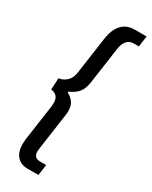

<svg xmlns="http://www.w3.org/2000/svg" viewBox="-250 -792 861 1091"><g transform="rotate(30 180.0 -246.5)"><path d="M55 140 57 109 91 -130Q92 -137 92 -150Q92 -203 41 -209L45 -285Q73 -288 96 -309Q119 -330 124 -369L158 -608Q167 -673 198.5 -707Q230 -741 283 -741H360L350 -670H317Q288 -670 272 -650.5Q256 -631 251 -600L217 -361Q211 -315 191 -289.5Q171 -264 133 -248L130 -242Q157 -228 172 -206.5Q187 -185 187 -151Q187 -142 185 -126L151 113Q149 129 149 135Q149 155 159 166Q169 177 192 177H231L221 248H151Q105 248 80 219.5Q55 191 55 140Z"/></g></svg>

Font: Hanken Grotesk SemiBold
Style: Italic
Weight: 600
Italic angle: -8°
Designer: Alfredo Marco Pradil
Foundry: Hanken Design Co.
Version: Version 3.014